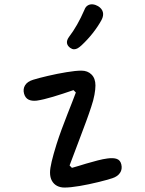

<svg xmlns="http://www.w3.org/2000/svg" viewBox="-20 -847 660 872"><path d="M207.2 -63.2Q207.2 -82 214.7 -113.5Q222.2 -145 236.8 -192Q246.5 -222.7 259.8 -259Q273.2 -295.3 286.8 -329.8Q297.2 -356 307.2 -381.6Q317.2 -407.2 324.5 -426.8L313.7 -437.7Q264.8 -420.7 220.9 -407.5Q177 -394.3 147.2 -390Q124.2 -387.3 109.5 -394.7Q94.8 -402 89.3 -421.5Q83.5 -442.7 93.9 -459.7Q104.3 -476.7 130.3 -484.7Q154.8 -492.3 197.3 -502.3Q239.8 -512.3 282.1 -519.2Q324.3 -526.2 349.7 -526.2Q378.2 -526.2 395.8 -508.4Q413.5 -490.7 413.5 -458.7Q413.5 -441.7 409 -416.7Q404.5 -391.7 394.3 -361.7Q385.3 -333.7 371.7 -296.7Q358 -259.7 344.3 -223.5Q314 -144.8 296 -95.5L306.7 -84.7Q321.8 -88.8 337.9 -93.7Q354 -98.5 370.8 -103.8Q397 -111.7 423.2 -118.3Q449.3 -125 468 -127.3Q494.8 -131 510.7 -125.2Q526.5 -119.5 531 -100.3Q536.2 -78.5 525.2 -62Q514.3 -45.5 490 -37.5Q466.5 -29.8 425.2 -19.7Q383.8 -9.5 341.8 -2.3Q299.8 4.8 272.8 4.8Q254 4.8 239.1 -2.9Q224.2 -10.7 215.7 -26Q207.2 -41.3 207.2 -63.2ZM350.7 -641.5Q378.5 -667.5 401.8 -697.2Q425 -726.8 441 -756Q451.5 -776 447.2 -792.1Q443 -808.2 425.5 -819Q414 -825.8 401.4 -827.2Q388.8 -828.5 378.6 -822.3Q368.3 -816.2 363.2 -801.8Q331.8 -729.5 293.3 -679.2Q282.3 -664 284.2 -651.2Q286.2 -638.5 299.3 -629.3Q307.8 -623.3 316.2 -623.2Q324.7 -623.2 332.8 -627.8Q341 -632.5 350.7 -641.5Z"/></svg>

Font: Monaspace Radon Var
Style: Regular
Weight: 400
Designer: Riley Cran and the Lettermatic Team
Version: Version 1.000 (Monaspace Radon Var)